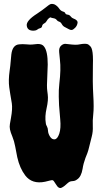

<svg xmlns="http://www.w3.org/2000/svg" viewBox="-20 -948 525 984"><path d="M224.6 -617.2 220.7 -511.7Q220.7 -494.1 222.2 -482.9Q223.6 -471.7 224.6 -463.9Q228.5 -435.5 218.8 -393.1Q209 -350.6 214.8 -316.4Q215.8 -308.6 217.8 -305.7Q219.7 -302.7 220.7 -299.8Q225.6 -291 226.1 -277.3Q226.6 -263.7 236.3 -248Q246.1 -232.4 260.3 -233.9Q274.4 -235.4 283.7 -262.7Q293 -290 288.6 -336.9Q284.2 -383.8 282.7 -408.2Q281.2 -432.6 281.2 -452.1Q280.3 -486.3 284.2 -520.5Q293 -592.8 287.1 -641.6Q285.2 -659.2 283.2 -681.2Q281.2 -703.1 293 -713.9Q304.7 -724.6 317.4 -723.1Q330.1 -721.7 348.6 -719.7Q367.2 -717.8 378.9 -719.2Q390.6 -720.7 400.4 -722.7Q425.8 -725.6 433.6 -719.2Q441.4 -712.9 445.3 -708Q449.2 -703.1 452.1 -691.4Q458 -668 456.1 -614.3Q454.1 -525.4 458 -460.9Q461.9 -396.5 458 -363.3Q454.1 -330.1 455.6 -301.8Q457 -273.4 450.2 -248Q443.4 -222.7 438 -199.2Q432.6 -175.8 427.7 -163.1Q422.9 -150.4 418 -138.7Q407.2 -109.4 403.3 -83Q396.5 -42 375 -28.3Q365.2 -20.5 353.5 -20Q341.8 -19.5 335.9 -16.1Q330.1 -12.7 324.2 -7.3Q318.4 -2 311.5 3.9Q293.9 17.6 286.6 15.6Q279.3 13.7 274.4 7.8Q269.5 2 265.6 -4.9Q254.9 -23.4 250 -24.4Q245.1 -25.4 234.9 -22.5Q224.6 -19.5 210.9 -16.6Q144.5 -2.9 109.4 -48.8Q81.1 -85.9 68.4 -142.6Q63.5 -167 58.1 -196.3Q52.7 -225.6 43.5 -247.6Q34.2 -269.5 31.2 -284.2Q28.3 -298.8 30.8 -312.5Q33.2 -326.2 36.1 -342.8Q44.9 -390.6 40.5 -418.9Q36.1 -447.3 32.7 -465.3Q29.3 -483.4 27.3 -501Q22.5 -536.1 29.3 -585Q33.2 -611.3 34.7 -632.3Q36.1 -653.3 38.1 -668.9Q43.9 -717.8 78.1 -720.7Q95.7 -722.7 115.7 -720.7Q135.7 -718.8 143.6 -719.7L173.8 -722.7Q197.3 -722.7 206.1 -709Q224.6 -685.5 224.6 -617.2ZM117.2 -816.4Q113.3 -841.8 169.9 -877.9Q199.2 -897.5 214.8 -910.2Q230.5 -922.9 236.3 -925.8Q246.1 -930.7 260.7 -924.8Q274.4 -917 282.7 -904.8Q291 -892.6 300.8 -889.6Q310.5 -886.7 312.5 -883.8Q314.5 -880.9 315.9 -877.9Q317.4 -875 320.3 -874.5Q323.2 -874 326.2 -873Q335.9 -872.1 342.3 -863.8Q348.6 -855.5 355.5 -853.5Q379.9 -844.7 377.4 -830.1Q375 -815.4 364.7 -805.2Q354.5 -794.9 347.2 -794.4Q339.8 -793.9 332 -798.8Q324.2 -803.7 313.5 -808.6Q302.7 -813.5 296.9 -824.2Q291 -835 283.2 -836.9Q275.4 -838.9 270.5 -845.7Q265.6 -852.5 254.4 -854.5Q243.2 -856.4 240.2 -858.4Q237.3 -860.4 230 -854Q222.7 -847.7 218.8 -839.8Q214.8 -832 206.1 -827.6Q197.3 -823.2 195.8 -814.5Q194.3 -805.7 186 -803.7Q177.7 -801.8 170.4 -795.9Q163.1 -790 145.5 -791Q120.1 -793 117.2 -816.4Z"/></svg>

Font: Creepster
Style: Regular
Weight: 400
Designer: Font Diner, Inc
Foundry: Font Diner, Inc
Version: Version 1.002